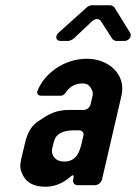

<svg xmlns="http://www.w3.org/2000/svg" viewBox="-20 -706 519 732"><path d="M261 -32 259 -22C256 -10 264 0 276 0H342C354 0 366 -10 369 -22L443 -341C462 -422 395 -482 311 -482C222 -482 149 -424 124 -362C118 -348 125 -341 139 -341H213C218 -341 227 -347 230 -352C241 -371 264 -388 294 -388C309 -388 318 -383 324 -374C337 -355 335 -348 330 -328L325 -308C322 -296 311 -287 300 -287H247C191 -287 166 -271 123 -242C99 -225 84 -198 76 -163L63 -109C59 -90 53 -71 62 -50C75 -13 105 6 153 6C196 6 229 -14 253 -36C257 -40 262 -37 261 -32ZM261 -209H282C293 -209 301 -200 298 -189L292 -163C284 -129 273 -90 224 -90C193 -90 173 -112 179 -140L185 -164C192 -195 218 -209 261 -209ZM365 -625 408 -558C410 -554 419 -550 423 -550H455C472 -550 484 -568 476 -581L416 -678C414 -682 404 -686 400 -686H329C325 -686 315 -682 311 -678L203 -581C189 -568 193 -550 210 -550H241C245 -550 256 -555 260 -558L331 -625C343 -636 359 -636 365 -625Z"/></svg>

Font: DIN Rundschrift
Style: MittelKursiv
Weight: 400
Version: Version 1.027